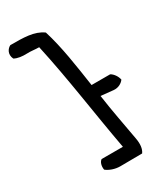

<svg xmlns="http://www.w3.org/2000/svg" viewBox="-264 -736 789 922"><g transform="rotate(-30 130.5 -275.0)"><path d="M45 84C62 98 91 109 120 109C162 109 201 108 242 108C255 90 258 64 252 31C236 -61 220 -138 207 -231C215 -230 228 -229 275 -224C302 -221 323 -235 333 -249C329 -270 314 -290 299 -298H196C179 -412 163 -527 132 -626C87 -659 27 -659 -46 -659C-63 -651 -81 -627 -66 -596C-48 -586 -23 -583 3 -584C28 -585 45 -581 69 -581C113 -381 140 -172 178 34H60C48 42 41 62 45 84Z"/></g></svg>

Font: Snowfall
Style: OpObl
Weight: 400
Designer: Jasper
Foundry: Cannot Into Space Fonts
Version: Version 0.9